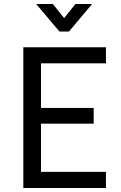

<svg xmlns="http://www.w3.org/2000/svg" viewBox="-20 -935 604 955"><path d="M96 0V-700H507V-620H184V-398H446V-320H184V-80H507V0ZM276 -778 160 -915H243L327 -810H271L355 -915H438L323 -778Z"/></svg>

Font: Inclusive Sans
Style: Regular
Weight: 400
Designer: Olivia King
Foundry: Olivia King
Version: Version 2.004